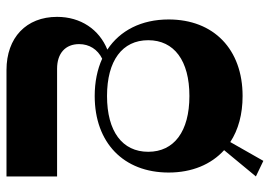

<svg xmlns="http://www.w3.org/2000/svg" viewBox="-140 -492 832 592"><g transform="rotate(90 276.0 -196.0)"><path d="M276 -72C420 -72 512 -161 512 -300C512 -372 487 -431 443 -471L524 -569L476 -592L418 -490C380 -515 332 -528 276 -528C132 -528 40 -439 40 -300C40 -216 74 -150 133 -111C71 -86 32 -29 32 44C32 139 96 200 196 200H524V44H192C144 44 116 18 116 -24C116 -55 132 -81 161 -95C194 -80 233 -72 276 -72ZM104 -237C104 -317 167 -364 276 -364C385 -364 448 -317 448 -237C448 -157 385 -110 276 -110C167 -110 104 -157 104 -237Z"/></g></svg>

Font: Ribes
Style: Bold
Weight: 900
Designer: Luigi Gorlero
Foundry: Collletttivo
Version: Version 2.100;Glyphs 3.1.2 (3151)